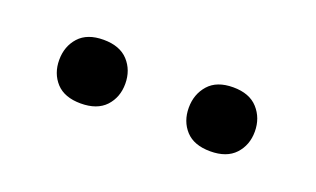

<svg xmlns="http://www.w3.org/2000/svg" viewBox="-31 -815 480 292"><g transform="rotate(20 209.0 -669.0)"><path d="M49.3 -669.4Q49.3 -691.4 62.7 -706.3Q76.2 -721.2 102.5 -721.2Q128.9 -721.2 142.6 -706.3Q156.2 -691.4 156.2 -669.4Q156.2 -647.5 142.6 -632.8Q128.9 -618.2 102.5 -618.2Q76.2 -618.2 62.7 -632.8Q49.3 -647.5 49.3 -669.4ZM259.3 -668.5Q259.3 -690.4 272.7 -705.6Q286.1 -720.7 312.5 -720.7Q338.9 -720.7 352.5 -705.6Q366.2 -690.4 366.2 -668.5Q366.2 -646.5 352.5 -631.8Q338.9 -617.2 312.5 -617.2Q286.1 -617.2 272.7 -631.8Q259.3 -646.5 259.3 -668.5Z"/></g></svg>

Font: Roboto
Style: Regular
Weight: 400
Designer: Google
Version: Version 2.134; 2016; ttfautohint (v1.6)